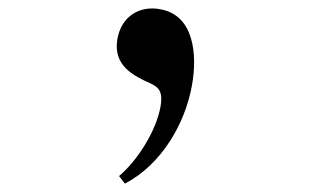

<svg xmlns="http://www.w3.org/2000/svg" viewBox="-20 -819 740 458"><path d="M278 -381C366 -427 422 -525 438 -616C451 -689 443 -783 362 -797C315 -806 270 -782 260 -726C249 -662 299 -638 339 -620C359 -611 369 -600 363 -565C353 -508 309 -437 264 -399Z"/></svg>

Font: Kawkab Mono
Style: Bold
Weight: 700
Monospace: yes
Designer: Abdullah Arif
Foundry: Abdullah Arif
Version: Version 1.000;PS 000.500;hotconv 1.0.88;makeotf.lib2.5.64775